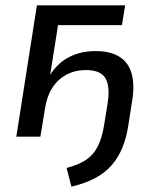

<svg xmlns="http://www.w3.org/2000/svg" viewBox="-20 -511 581 718"><path d="M247 187 229 117Q272 106 300 88Q328 70 344.5 38.5Q361 7 369 -41L383 -128Q392 -189 374 -219Q356 -249 301 -249Q261 -249 229 -232Q197 -215 176.5 -184Q156 -153 149 -109L131 0H41L118 -491H448L436 -417H197L165 -214H158Q185 -267 231 -293.5Q277 -320 338 -320Q393 -320 427 -298.5Q461 -277 472.5 -235Q484 -193 474 -133L460 -43Q453 4 437.5 41.5Q422 79 397 107.5Q372 136 335 155.5Q298 175 247 187Z"/></svg>

Font: Nunito Sans 10pt SemiCondensed Medium
Style: Italic
Weight: 500
Width: 4
Italic angle: -9°
Designer: Vernon Adams
Foundry: Vernon Adams
Version: Version 3.101;gftools[0.9.27]